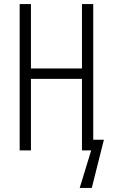

<svg xmlns="http://www.w3.org/2000/svg" viewBox="-20 -734 551 937"><path d="M435 -52H487L428 183H369L425 0H380V-349H131V0H76V-714H131V-400H380V-714H435Z"/></svg>

Font: Noto Sans ExtraCondensed Light
Style: Regular
Weight: 300
Width: 2
Designer: Monotype Design Team
Foundry: Monotype Imaging Inc.
Version: Version 2.013; ttfautohint (v1.8.4.7-5d5b)